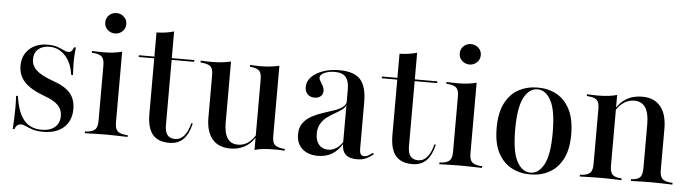

<svg xmlns="http://www.w3.org/2000/svg" viewBox="-43 -784 3481 966"><g transform="rotate(5 1698.0 -301.5)"><path d="M196 11.3Q162.9 11.3 141.9 4.4Q121 -2.4 107.3 -9.3Q93.5 -16.1 81.5 -16.1Q59.7 -16.1 50 10.5H41.9Q43.5 -15.3 44.8 -42.3Q46 -69.4 46 -98Q46 -126.6 44.4 -157.3H53.2Q65.3 -74.2 97.6 -36.3Q129.8 1.6 186.3 1.6Q229.8 1.6 253.6 -19Q277.4 -39.5 277.4 -75Q277.4 -108.1 256 -129.8Q234.7 -151.6 183.1 -170.2Q115.3 -195.2 84.3 -228.6Q53.2 -262.1 53.2 -309.7Q53.2 -362.9 88.3 -395.2Q123.4 -427.4 180.6 -427.4Q211.3 -427.4 230.2 -420.6Q249.2 -413.7 262.5 -406.9Q275.8 -400 287.9 -400Q296.8 -400 302.8 -406.5Q308.9 -412.9 313.7 -425.8H322.6Q320.2 -405.6 319 -384.7Q317.7 -363.7 318.1 -339.9Q318.5 -316.1 320.2 -286.3H311.3Q302.4 -347.6 269.8 -382.7Q237.1 -417.7 190.3 -417.7Q154.8 -417.7 133.9 -399.2Q112.9 -380.6 112.9 -348.4Q112.9 -316.1 137.5 -293.1Q162.1 -270.2 220.2 -249.2Q282.3 -228.2 309.7 -196.8Q337.1 -165.3 337.1 -116.1Q337.1 -57.3 299.6 -23Q262.1 11.3 196 11.3Z M468.5 -207.3V-346.8Q468.5 -377.4 457.7 -389.9Q446.8 -402.4 416.1 -405.6L404.8 -406.5V-415.3Q423.4 -414.5 435.9 -414.1Q448.4 -413.7 460.5 -413.7Q487.9 -413.7 512.1 -416.5Q536.3 -419.4 556.5 -425V-415.3V-207.3ZM512.9 -2.4Q484.7 -2.4 459.7 -1.6Q434.7 -0.8 404.8 0V-8.9L417.7 -9.7Q446 -12.9 457.3 -25.4Q468.5 -37.9 468.5 -68.5V-207.3H556.5V-68.5Q556.5 -37.9 567.7 -25.4Q579 -12.9 607.3 -9.7L621 -8.9V0Q590.3 -0.8 565.3 -1.6Q540.3 -2.4 512.9 -2.4ZM512.1 -512.9Q491.1 -512.9 475 -527.4Q458.9 -541.9 458.9 -564.5Q458.9 -587.1 474.6 -601.6Q490.3 -616.1 512.1 -616.1Q533.1 -616.1 549.2 -601.6Q565.3 -587.1 565.3 -564.5Q565.3 -541.9 549.2 -527.4Q533.1 -512.9 512.1 -512.9Z M832.3 11.3Q775 11.3 747.6 -21.8Q720.2 -54.8 720.2 -125.8V-207.3H808.1V-75.8Q808.1 -43.5 820.6 -27Q833.1 -10.5 859.7 -10.5Q887.1 -10.5 906 -33.5Q925 -56.5 934.7 -97.6L941.9 -95.2Q929 -41.1 902.4 -14.9Q875.8 11.3 832.3 11.3ZM720.2 -207.3V-536.3Q746 -537.1 767.7 -540.3Q789.5 -543.5 808.1 -549.2V-207.3ZM641.9 -405.6V-414.5H921.8V-405.6Z M1106.5 -414.5V-207.3H1017.7V-346Q1017.7 -376.6 1006.9 -388.7Q996 -400.8 965.3 -404L954 -405.6V-414.5Q972.6 -413.7 985.1 -413.3Q997.6 -412.9 1009.7 -412.9Q1037.9 -412.9 1061.7 -415.7Q1085.5 -418.5 1106.5 -423.4ZM1106.5 -207.3V-116.1Q1106.5 -62.1 1124.2 -35.9Q1141.9 -9.7 1176.6 -9.7Q1212.1 -9.7 1239.1 -34.3Q1266.1 -58.9 1284.7 -107.3L1287.1 -103.2Q1266.9 -44.4 1229.8 -15.7Q1192.7 12.9 1139.5 12.9Q1080.6 12.9 1049.2 -24.6Q1017.7 -62.1 1017.7 -133.1V-207.3ZM1262.9 0V-207.3H1350.8V-68.5Q1350.8 -37.9 1361.7 -25.8Q1372.6 -13.7 1403.2 -9.7L1414.5 -8.9V0Q1396 -1.6 1383.9 -1.6Q1371.8 -1.6 1358.9 -1.6Q1331.5 -1.6 1307.3 0.8Q1283.1 3.2 1262.9 9.7ZM1350.8 -414.5V-207.3H1262.9V-346Q1262.9 -376.6 1252.4 -388.7Q1241.9 -400.8 1212.1 -404.8L1203.2 -405.6V-414.5Q1221.8 -413.7 1233.9 -413.3Q1246 -412.9 1257.3 -412.9Q1283.9 -412.9 1307.3 -415.7Q1330.6 -418.5 1350.8 -423.4Z M1704 -207.3V-334.7Q1704 -377.4 1686.7 -397.2Q1669.4 -416.9 1631.5 -416.9Q1601.6 -416.9 1579.4 -406.9Q1557.3 -396.8 1557.3 -382.3Q1557.3 -373.4 1563.7 -363.3Q1570.2 -353.2 1576.6 -341.1Q1583.1 -329 1583.1 -316.1Q1583.1 -299.2 1571.4 -289.1Q1559.7 -279 1540.3 -279Q1518.5 -279 1505.2 -292.7Q1491.9 -306.5 1491.9 -328.2Q1491.9 -357.3 1513.3 -379.4Q1534.7 -401.6 1571.4 -414.5Q1608.1 -427.4 1654 -427.4Q1728.2 -427.4 1760.1 -392.3Q1791.9 -357.3 1791.9 -276.6V-207.3ZM1583.1 11.3Q1533.1 11.3 1503.6 -15.3Q1474.2 -41.9 1474.2 -87.1Q1474.2 -122.6 1490.7 -145.2Q1507.3 -167.7 1533.5 -181.9Q1559.7 -196 1589.1 -205.6Q1618.5 -215.3 1645.2 -224.2Q1671.8 -233.1 1688.3 -245.6Q1704.8 -258.1 1704.8 -278.2L1705.6 -261.3Q1702.4 -245.2 1687.1 -233.5Q1671.8 -221.8 1652 -210.9Q1632.3 -200 1612.9 -185.9Q1593.5 -171.8 1580.6 -150.8Q1567.7 -129.8 1567.7 -99.2Q1567.7 -64.5 1584.7 -44.4Q1601.6 -24.2 1631.5 -24.2Q1653.2 -24.2 1673 -36.7Q1692.7 -49.2 1707.3 -74.2V-63.7Q1684.7 -25 1654 -6.9Q1623.4 11.3 1583.1 11.3ZM1791.9 -43.5Q1791.9 -24.2 1797.6 -15.7Q1803.2 -7.3 1814.5 -7.3Q1826.6 -7.3 1837.9 -14.1Q1849.2 -21 1858.1 -28.2L1862.9 -21Q1845.2 -6.5 1826.2 2.4Q1807.3 11.3 1779.8 11.3Q1741.1 11.3 1722.6 -6.5Q1704 -24.2 1704 -60.5V-207.3H1791.9Z M2059.7 11.3Q2002.4 11.3 1975 -21.8Q1947.6 -54.8 1947.6 -125.8V-207.3H2035.5V-75.8Q2035.5 -43.5 2048 -27Q2060.5 -10.5 2087.1 -10.5Q2114.5 -10.5 2133.5 -33.5Q2152.4 -56.5 2162.1 -97.6L2169.4 -95.2Q2156.5 -41.1 2129.8 -14.9Q2103.2 11.3 2059.7 11.3ZM1947.6 -207.3V-536.3Q1973.4 -537.1 1995.2 -540.3Q2016.9 -543.5 2035.5 -549.2V-207.3ZM1869.4 -405.6V-414.5H2149.2V-405.6Z M2258.9 -207.3V-346.8Q2258.9 -377.4 2248 -389.9Q2237.1 -402.4 2206.5 -405.6L2195.2 -406.5V-415.3Q2213.7 -414.5 2226.2 -414.1Q2238.7 -413.7 2250.8 -413.7Q2278.2 -413.7 2302.4 -416.5Q2326.6 -419.4 2346.8 -425V-415.3V-207.3ZM2303.2 -2.4Q2275 -2.4 2250 -1.6Q2225 -0.8 2195.2 0V-8.9L2208.1 -9.7Q2236.3 -12.9 2247.6 -25.4Q2258.9 -37.9 2258.9 -68.5V-207.3H2346.8V-68.5Q2346.8 -37.9 2358.1 -25.4Q2369.4 -12.9 2397.6 -9.7L2411.3 -8.9V0Q2380.6 -0.8 2355.6 -1.6Q2330.6 -2.4 2303.2 -2.4ZM2302.4 -512.9Q2281.5 -512.9 2265.3 -527.4Q2249.2 -541.9 2249.2 -564.5Q2249.2 -587.1 2264.9 -601.6Q2280.6 -616.1 2302.4 -616.1Q2323.4 -616.1 2339.5 -601.6Q2355.6 -587.1 2355.6 -564.5Q2355.6 -541.9 2339.5 -527.4Q2323.4 -512.9 2302.4 -512.9Z M2654.8 11.3Q2601.6 11.3 2559.3 -11.7Q2516.9 -34.7 2491.9 -82.7Q2466.9 -130.6 2466.9 -207.3Q2466.9 -283.9 2491.9 -332.7Q2516.9 -381.5 2559.7 -404.4Q2602.4 -427.4 2655.6 -427.4Q2709.7 -427.4 2751.6 -404.4Q2793.5 -381.5 2818.5 -332.7Q2843.5 -283.9 2843.5 -207.3Q2843.5 -130.6 2818.5 -82.7Q2793.5 -34.7 2751.2 -11.7Q2708.9 11.3 2654.8 11.3ZM2655.6 2.4Q2696.8 2.4 2723.4 -46.4Q2750 -95.2 2750 -207.3Q2750 -319.4 2723.4 -369Q2696.8 -418.5 2655.6 -418.5Q2613.7 -418.5 2587.1 -369Q2560.5 -319.4 2560.5 -207.3Q2560.5 -95.2 2587.1 -46.4Q2613.7 2.4 2655.6 2.4Z M3012.9 -2.4Q2984.7 -2.4 2959.7 -1.6Q2934.7 -0.8 2904.8 0V-8.9L2917.7 -9.7Q2946 -12.9 2957.3 -25.4Q2968.5 -37.9 2968.5 -68.5V-207.3H3056.5V-68.5Q3056.5 -37.9 3067.3 -25Q3078.2 -12.1 3105.6 -9.7L3115.3 -8.9V0Q3086.3 -0.8 3062.5 -1.6Q3038.7 -2.4 3012.9 -2.4ZM2968.5 -207.3V-346.8Q2968.5 -377.4 2957.7 -389.9Q2946.8 -402.4 2916.1 -405.6L2904.8 -406.5V-415.3Q2923.4 -414.5 2935.9 -414.1Q2948.4 -413.7 2960.5 -413.7Q2987.9 -413.7 3012.1 -416.5Q3036.3 -419.4 3056.5 -425V-415.3V-207.3ZM3220.2 -207.3V-291.1Q3220.2 -347.6 3201.6 -375.8Q3183.1 -404 3146 -404Q3110.5 -404 3082.3 -380.2Q3054 -356.5 3034.7 -307.3L3032.3 -312.1Q3054 -371 3091.5 -399.2Q3129 -427.4 3183.9 -427.4Q3244.4 -427.4 3276.2 -388.3Q3308.1 -349.2 3308.1 -276.6V-207.3ZM3264.5 -2.4Q3238.7 -2.4 3214.9 -1.6Q3191.1 -0.8 3162.9 0V-8.9L3171 -9.7Q3198.4 -12.1 3209.3 -25Q3220.2 -37.9 3220.2 -68.5V-207.3H3308.1V-68.5Q3308.1 -37.9 3319.4 -25.4Q3330.6 -12.9 3358.9 -9.7L3372.6 -8.9V0Q3342.7 -0.8 3317.3 -1.6Q3291.9 -2.4 3264.5 -2.4Z"/></g></svg>

Font: Playfair 144pt SemiCondensed Medium
Style: Regular
Weight: 500
Width: 4
Designer: Claus Eggers Sørensen
Foundry: Claus Eggers Sørensen
Version: Version 2.203